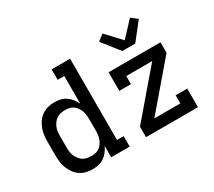

<svg xmlns="http://www.w3.org/2000/svg" viewBox="-142 -1049 1485 1332"><g transform="rotate(-30 600.0 -383.0)"><path d="M261 8Q235 8 209 1.5Q183 -5 161 -20.5Q139 -36 123.5 -58.5Q108 -81 99 -105.5Q90 -130 87 -156.5Q84 -183 84 -210V-310Q84 -337 87 -363.5Q90 -390 99 -414.5Q108 -439 123.5 -461.5Q139 -484 161 -499.5Q183 -515 209 -521.5Q235 -528 261 -528Q286 -528 309.5 -522.5Q333 -517 353 -503.5Q373 -490 388 -470.5Q403 -451 413 -429V-651H360V-735H508V-84H561V0H413V-91Q403 -69 388 -49.5Q373 -30 353 -16.5Q333 -3 309.5 2.5Q286 8 261 8ZM299 -76Q316 -76 332.5 -79.5Q349 -83 362.5 -92.5Q376 -102 386 -115.5Q396 -129 402 -144.5Q408 -160 410.5 -176.5Q413 -193 413 -210V-310Q413 -327 410.5 -343.5Q408 -360 402 -375.5Q396 -391 386 -404.5Q376 -418 362.5 -427.5Q349 -437 332.5 -440.5Q316 -444 299 -444Q282 -444 265 -440.5Q248 -437 233.5 -428Q219 -419 208.5 -405.5Q198 -392 191 -376.5Q184 -361 181.5 -344Q179 -327 179 -310V-210Q179 -193 181.5 -176Q184 -159 191 -143.5Q198 -128 208.5 -114.5Q219 -101 233.5 -92Q248 -83 265 -79.5Q282 -76 299 -76ZM692 0V-84L993 -436H785V-371H692V-520H1108V-436L807 -84H1015V-149H1108V0ZM848 -600 741 -736 790 -774 900 -656 1010 -774 1059 -736 952 -600Z"/></g></svg>

Font: Iosevka Etoile Medium
Style: Regular
Weight: 500
Designer: Belleve Invis
Foundry: Belleve Invis
Version: Version 22.1.2; ttfautohint (v1.8.4)